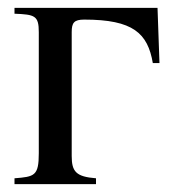

<svg xmlns="http://www.w3.org/2000/svg" viewBox="-20 -470 434 490"><path d="M387 -309 382 -450H17V-435C69 -433 79 -430 79 -388V-79C79 -21 68 -19 17 -15V0H225V-15C174 -19 163 -32 163 -72V-388C163 -412 169 -420 195 -420C320 -420 357 -385 370 -309Z"/></svg>

Font: XITS Math
Style: Regular
Weight: 400
Designer: MicroPress Inc., with final additions and corrections provided by Coen Hoffman, Elsevier (retired)
Version: Version 1.302